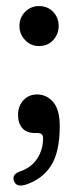

<svg xmlns="http://www.w3.org/2000/svg" viewBox="-20 -426 238 617"><path d="M105.5 -278Q79 -278 60.8 -297Q42.5 -316 42.5 -342.5Q42.5 -369.5 60.8 -388Q79 -406.5 105.5 -406.5Q133 -406.5 150.8 -388Q168.5 -369.5 168.5 -342.5Q168.5 -316 150.8 -297Q133 -278 105.5 -278ZM93.5 1.5Q65 1.5 51.5 -14.5Q38 -30.5 38 -56.5Q38 -85 55.2 -103.8Q72.5 -122.5 99 -122.5Q129.5 -122.5 150.8 -98.2Q172 -74 172 -20.5Q172 61.5 144.5 105.5Q117 149.5 62.5 167.5Q32.5 176.5 25 156Q17 134 45.5 124.5Q81.5 112 100 83Q118.5 54 118.5 18Q118.5 1.5 100.5 1.5Z"/></svg>

Font: Fraunces 144pt SuperSoft
Style: Regular
Weight: 400
Version: Version 1.000;[b76b70a41]